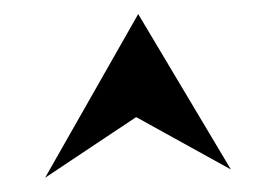

<svg xmlns="http://www.w3.org/2000/svg" viewBox="-20 -724 385 272"><path d="M172.9 -558.1 43.9 -472.2 175.8 -704.1 307.1 -483.9Z"/></svg>

Font: Risque
Style: Regular
Weight: 400
Designer: Astigmatic (AOETI)
Foundry: Astigmatic (AOETI)
Version: Version 1.000